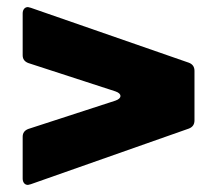

<svg xmlns="http://www.w3.org/2000/svg" viewBox="-20 -622 604 542"><path d="M67 -102 59 -100Q52 -100 48 -105Q44 -110 44 -118V-236Q44 -252 60 -258L306 -338Q320 -343 320 -351Q320 -359 306 -364L60 -444Q44 -450 44 -466V-584Q44 -592 48 -597Q52 -602 59 -602L67 -600L513 -445Q529 -439 529 -422V-282Q529 -265 513 -259Z"/></svg>

Font: Open Sauce Two Black
Style: Regular
Weight: 900
Designer: Alfredo Marco Pradil
Foundry: Creative Sauce Fz LLC
Version: Version 1.477